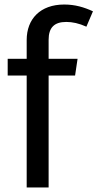

<svg xmlns="http://www.w3.org/2000/svg" viewBox="-20 -829 431 849"><path d="M273 -732C300 -732 329 -726 362 -711L391 -779C352 -797 312 -809 264 -809C158 -809 98 -745 98 -652V-569H14V-495H98V0H195V-495H312L323 -569H195V-653C195 -707 220 -732 273 -732Z"/></svg>

Font: Glow Sans SC Condensed Medium
Style: Regular
Weight: 600
Width: 3
Designer: Ryoko NISHIZUKA (kana, bopomofo & ideographs); Paul D. Hunt (Latin, Greek & Cyrillic); Sandoll Communications, Soo-young
Version: Version 0.93